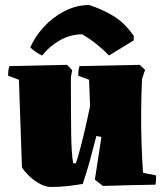

<svg xmlns="http://www.w3.org/2000/svg" viewBox="-20 -732 648 761"><path d="M182 9Q161 9 138 -3.5Q115 -16 96 -34Q77 -52 67 -69Q64 -156 61 -242.5Q58 -329 55 -416L12 -432Q12 -442 13 -451Q14 -460 17 -470L246 -475L266 -454L261 -426Q261 -290 262 -207Q263 -124 270 -85H281Q289 -109 299 -147Q309 -185 319 -228.5Q329 -272 337 -312Q336 -338 335 -364Q334 -390 333 -416L290 -432Q290 -442 291 -451Q292 -460 295 -470L534 -475L555 -455L543 -419Q540 -360 539.5 -293.5Q539 -227 541 -163Q543 -99 547 -47L598 -37Q599 -28 598.5 -18.5Q598 -9 596 0Q544 1 492 2Q440 3 388 5L356 -20L382 -189L362 -193Q348 -138 336 -94.5Q324 -51 308 -3Q271 3 243.5 6Q216 9 182 9ZM333 -712 339 -710Q383 -696 428 -669.5Q473 -643 510 -590V-572L412 -512Q390 -535 364 -556Q338 -577 306 -596Q258 -596 216 -571.5Q174 -547 147 -512Q135 -517 121.5 -526.5Q108 -536 100 -544Q118 -586 153 -624.5Q188 -663 235 -687.5Q282 -712 333 -712Z"/></svg>

Font: Labrada Black
Style: Regular
Weight: 900
Designer: Mercedes Jáuregui
Foundry: Omnibus-Type Team
Version: Version 1.000; ttfautohint (v1.8.4.7-5d5b)